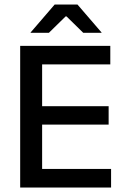

<svg xmlns="http://www.w3.org/2000/svg" viewBox="-20 -846 568 866"><path d="M71 0V-639H170V0ZM100.5 0V-84H481V0ZM128 -284V-367H470V-284ZM100 -555.5V-639H477.5V-555.5ZM226.5 -825.5H329.5L438 -699.5V-698H355.5L280 -772H276L200.5 -698H118V-699.5Z"/></svg>

Font: Anek Telugu Medium Medium
Style: Regular
Weight: 500
Version: Version 1.003